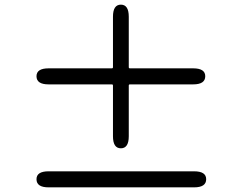

<svg xmlns="http://www.w3.org/2000/svg" viewBox="-20 -824 1040 826"><path d="M189 -18Q137 -18 137 -53Q137 -87 189 -87H815Q867 -87 867 -53Q867 -18 815 -18ZM500 -186Q466 -186 466 -238V-456Q466 -461 461 -461H189Q137 -461 137 -496Q137 -530 189 -530H461Q466 -530 466 -535V-752Q466 -804 500 -804Q534 -804 534 -752V-535Q534 -530 539 -530H811Q863 -530 863 -496Q863 -461 811 -461H539Q534 -461 534 -456V-238Q534 -186 500 -186Z"/></svg>

Font: Resource Han Rounded KR
Style: Regular
Weight: 400
Designer: Cyano Hao (round all glyphs); Ryoko NISHIZUKA 西塚涼子 (kana, bopomofo & ideographs); Paul D. Hunt (Latin, Greek & Cyrillic)
Foundry: Cyano Hao
Version: 0.990